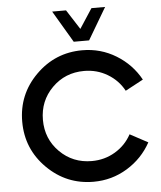

<svg xmlns="http://www.w3.org/2000/svg" viewBox="-64 -1055 940 1120"><g transform="rotate(-5 406.0 -495.0)"><path d="M393.8 -813.8 283.8 -1000H365L438.8 -885L513.8 -1000H593.8L483.8 -813.8ZM438.8 10Q280 10 166.9 -102.5Q53.8 -215 53.8 -375Q53.8 -535 166.9 -647.5Q280 -760 438.8 -760Q546.2 -760 636.2 -705Q726.2 -650 776.2 -558.8L671.2 -502.5Q637.5 -565 575.6 -601.9Q513.8 -638.8 438.8 -638.8Q327.5 -638.8 251.2 -562.5Q175 -486.2 175 -375Q175 -263.8 251.2 -187.5Q327.5 -111.2 438.8 -111.2Q513.8 -111.2 575.6 -148.1Q637.5 -185 671.2 -247.5L776.2 -191.2Q726.2 -100 636.2 -45Q546.2 10 438.8 10Z"/></g></svg>

Font: Now Medium
Style: Regular
Weight: 500
Designer: Alfredo Marco Pradil
Foundry: Alfredo Marco Pradil
Version: Version 1.002;PS 001.002;hotconv 1.0.88;makeotf.lib2.5.64775